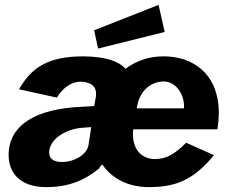

<svg xmlns="http://www.w3.org/2000/svg" viewBox="-20 -757 955 787"><path d="M630 -737 366 -633 382 -558 655 -626ZM526 -227H871C903 -419 801 -526 649 -526C596 -526 543 -511 494 -475C468 -506 413 -525 322 -526C176 -526 109 -480 58 -391L213 -357C235 -393 269 -422 310 -422C343 -422 383 -409 372 -355L366 -322L309 -319C127 -310 31 -246 17 -148C5 -55 57 10 169 10C259 10 325 -16 387 -67C388 -73 396 -82 400 -82C436 -29 501 10 590 10C700 10 773 -19 857 -121L743 -172C698 -127 663 -105 616 -105C558 -105 518 -148 526 -227ZM651 -423C702 -423 738 -368 734 -313H541C549 -383 598 -423 651 -423ZM354 -236 343 -164C338 -125 287 -94 237 -93C196 -92 178 -110 182 -140C190 -196 261 -229 315 -233Z"/></svg>

Font: United Sans ExtraBold
Style: Italic
Weight: 800
Italic angle: -8°
Designer: Pablo Impallari, Rodrigo Fuenzalida (Modified by Dan O. Williams)
Version: Version 1.000;PS 001.000;hotconv 1.0.88;makeotf.lib2.5.64775